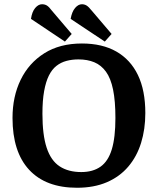

<svg xmlns="http://www.w3.org/2000/svg" viewBox="-20 -869 743 905"><path d="M286 -673 126 -780Q131 -814 146 -831.5Q161 -849 178 -849Q191 -849 201 -843Q211 -837 226 -817L318 -709ZM474 -673 313 -780Q319 -814 334 -831.5Q349 -849 366 -849Q378 -849 388 -843Q398 -837 414 -817L506 -709ZM343 16Q196 16 117.5 -68.5Q39 -153 39 -313Q39 -414 77.5 -493Q116 -572 189 -618Q262 -664 366 -664Q462 -664 528.5 -626Q595 -588 630 -515.5Q665 -443 665 -336Q665 -260 645 -195.5Q625 -131 584.5 -83.5Q544 -36 483.5 -10Q423 16 343 16ZM363 -58Q418 -58 454 -83.5Q490 -109 507 -165Q524 -221 524 -313Q524 -393 513 -446.5Q502 -500 479.5 -531Q457 -562 424.5 -575.5Q392 -589 350 -589Q320 -589 293.5 -582Q267 -575 246 -558.5Q225 -542 210.5 -513Q196 -484 188 -439.5Q180 -395 180 -333Q180 -233 200 -172.5Q220 -112 261 -85Q302 -58 363 -58Z"/></svg>

Font: Faustina SemiBold
Style: Regular
Weight: 600
Designer: Alfonso Garcia
Foundry: http://www.omnibus-type.com
Version: Version 1.200